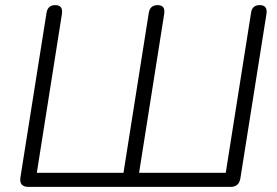

<svg xmlns="http://www.w3.org/2000/svg" viewBox="-20 -731 1085 751"><path d="M91 0Q54 0 60 -38L162 -681Q167 -711 196 -711Q228 -711 222 -675L124 -55H463L562 -681Q567 -711 597 -711Q628 -711 622 -675L524 -55H863L962 -681Q966 -711 996 -711Q1028 -711 1022 -675L920 -32Q914 0 882 0Z"/></svg>

Font: Nunito Light
Style: Italic
Weight: 300
Italic angle: -9°
Designer: Vernon Adams
Foundry: Vernon Adams
Version: Version 3.601; ttfautohint (v1.8.2.53-6de2)